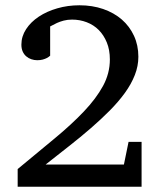

<svg xmlns="http://www.w3.org/2000/svg" viewBox="-20 -707 603 727"><path d="M46.9 0V-66.9Q123 -129.9 187 -182.9Q251 -235.8 297.6 -284.9Q344.2 -334 370.1 -381.6Q396 -429.2 396 -481.9Q396 -518.1 384.5 -546.1Q373 -574.2 353.8 -593.5Q334.5 -612.8 308.3 -622.8Q282.2 -632.8 252.9 -632.8Q235.4 -632.8 220.9 -628.9Q206.5 -625 195.8 -620.1Q185.1 -615.2 178.5 -611.3Q171.9 -607.4 169.9 -606.9V-496.1Q164.6 -491.2 157.2 -487.3Q150.9 -483.9 141.6 -481.4Q132.3 -479 121.1 -479Q109.4 -479 98.6 -482.7Q87.9 -486.3 79.3 -493.7Q70.8 -501 65.9 -512Q61 -522.9 61 -538.1Q61 -569.3 78.9 -596.7Q96.7 -624 127 -644Q157.2 -664.1 197 -675.5Q236.8 -687 280.8 -687Q329.6 -687 370.6 -672.9Q411.6 -658.7 441.2 -633.1Q470.7 -607.4 487.3 -571.5Q503.9 -535.6 503.9 -492.2Q503.9 -457 490.5 -422.9Q477.1 -388.7 452.9 -355.2Q428.7 -321.8 395.8 -288.6Q362.8 -255.4 324 -221.7Q285.2 -188 241.5 -153.8Q197.8 -119.6 152.8 -84H449.2L466.8 -169.9H516.1V0Z"/></svg>

Font: Charis SIL Afr
Style: Regular
Weight: 400
Foundry: SIL International
Version: Version 5.000